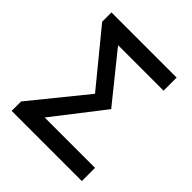

<svg xmlns="http://www.w3.org/2000/svg" viewBox="-199 -872 1008 1008"><g transform="rotate(45 304.5 -368.0)"><path d="M47 0H568V-98H194L410 -376L198 -639H536V-736H52V-667L293 -373L47 -70Z"/></g></svg>

Font: Genne Gothic Medium
Style: Regular
Weight: 500
Designer: Ryoko NISHIZUKA (kana & ideographs); Paul D. Hunt (Latin, Greek & Cyrillic); Wenlong ZHANG (bopomofo); Sandoll Communica
Foundry: Adobe Systems Incorporated
Version: Version 1.004;PS 1.004;hotconv 16.6.51;makeotf.lib2.5.65220